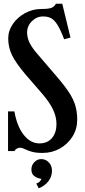

<svg xmlns="http://www.w3.org/2000/svg" viewBox="-20 -808 457 1027"><path d="M210 -720Q176 -720 150.5 -694.5Q125 -669 125 -634Q125 -606 138.5 -578.5Q152 -551 183 -516L284 -398Q327 -348 350.5 -311.5Q374 -275 383.5 -241.5Q393 -208 393 -167Q393 -118 368 -78Q343 -38 301 -14Q259 10 208 10Q171 10 148 3Q125 -4 111.5 -11Q98 -18 88 -18Q78 -18 69 -12.5Q60 -7 58 0H23V-212H57Q71 -132 107 -86.5Q143 -41 191 -41Q233 -41 257.5 -69Q282 -97 282 -145Q282 -184 263 -223.5Q244 -263 202 -311L118 -408Q66 -469 45 -511.5Q24 -554 24 -602Q24 -644 49 -680Q74 -716 114.5 -738Q155 -760 201 -760Q239 -760 255 -766Q271 -772 279 -788H313L357 -607L323 -598Q304 -648 288 -674Q272 -700 254.5 -710Q237 -720 210 -720ZM187 199 174 174Q190 168 196 158.5Q202 149 202 149Q202 149 188.5 146Q175 143 161.5 132Q148 121 148 98Q148 75 164.5 58.5Q181 42 203 43Q226 44 242 61.5Q258 79 258 105Q258 137 238.5 162Q219 187 187 199Z"/></svg>

Font: Girassol
Style: Regular
Weight: 400
Width: 3
Designer: Liam Spradlin
Version: Version 1.004